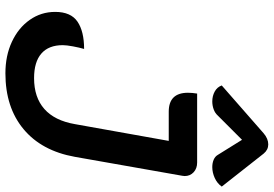

<svg xmlns="http://www.w3.org/2000/svg" viewBox="-171 -832 1012 710"><g transform="rotate(90 335.0 -477.0)"><path d="M24 -175Q24 -233 60 -257.5Q96 -282 161 -282Q156 -265 151.5 -241Q147 -217 147 -203Q147 -151 178 -124Q209 -97 269 -97Q340 -97 383 -135Q426 -173 439 -248L501 -595H393Q323 -595 323 -666Q323 -681 326 -700H581Q603 -700 617 -687Q631 -674 631 -654L630 -645L560 -248Q538 -125 457.5 -58Q377 9 251 9Q186 9 134.5 -15Q83 -39 53.5 -81Q24 -123 24 -175ZM355 -756Q335 -756 318.5 -765Q302 -774 296 -791L473 -946Q493 -963 514 -963Q534 -963 548 -946L670 -791Q658 -774 638 -765Q618 -756 598 -756Q583 -756 571 -761Q559 -766 553 -776L497 -866L407 -776Q398 -766 384 -761Q370 -756 355 -756Z"/></g></svg>

Font: K2D SemiBold
Style: Italic
Weight: 600
Italic angle: -10°
Designer: Katatrad Aksorn Co.,Ltd.
Foundry: Cadson Demak Co.,Ltd.
Version: Version 1.000; ttfautohint (v1.6)